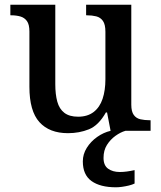

<svg xmlns="http://www.w3.org/2000/svg" viewBox="-20 -556 684 816"><path d="M269 10Q190 10 147.5 -37Q105 -84 105 -187V-422Q105 -452 94.5 -466.5Q84 -481 66.5 -486Q49 -491 27 -491H24V-536H215V-198Q215 -155 223.5 -124Q232 -93 253.5 -76.5Q275 -60 312 -60Q352 -60 378 -80Q404 -100 416 -136Q428 -172 428 -219V-421Q428 -452 417.5 -467Q407 -482 389 -486.5Q371 -491 349 -491H346V-536H538V-111Q538 -82 548.5 -67.5Q559 -53 577 -49Q595 -45 616 -45H620V0H450L435 -78H430Q399 -23 358 -6.5Q317 10 269 10ZM473 240Q406 240 369 213.5Q332 187 332 130Q332 99 349 72Q366 45 393 26Q420 7 450 0H513Q492 6 470.5 21.5Q449 37 434.5 60Q420 83 420 115Q420 147 439.5 161Q459 175 489 175Q503 175 518.5 173Q534 171 552 167V224Q542 229 527.5 232.5Q513 236 498.5 238Q484 240 473 240Z"/></svg>

Font: Noto Serif Gujarati Medium
Style: Regular
Weight: 500
Version: Version 2.102